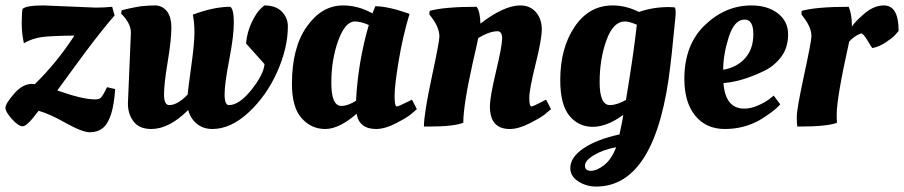

<svg xmlns="http://www.w3.org/2000/svg" viewBox="-30 -463 3329 707"><path d="M131 -443C87.7 -443 61.7 -438.7 53 -430C51 -419.3 50 -401.5 50 -376.5C50 -351.5 52.7 -327.3 58 -304C79.3 -316 101.3 -323.5 124 -326.5C146.7 -329.5 186.7 -331.3 244 -332C200.7 -265.3 152 -205.7 98 -153C95.3 -153.7 91.7 -154 87 -154C64.3 -154 42.5 -141.8 21.5 -117.5C0.5 -93.2 -10 -76 -10 -66C-10 -56 -2 -42.2 14 -24.5C30 -6.8 43.3 2 54 2C64.7 2 84 -17 112 -55C137.3 -48.3 170.5 -33.5 211.5 -10.5C252.5 12.5 282.3 24 301 24C319.7 24 335.3 19 348 9C374 -11.7 389.3 -59.7 394 -135L364 -142C354.7 -122 347 -109 341 -103C337 -99 330 -97 320 -97C288.7 -97 242.3 -108 181 -130L253 -228.5C297 -288.8 337 -340.7 373 -384L392 -406L383 -438C363.7 -436 343.3 -435 322 -435Z M441 -82C441 -56 448 -33.8 462 -15.5C476 2.8 497.7 12 527 12C571 12 616.3 -11.3 663 -58C668.3 -37.3 678.8 -20.5 694.5 -7.5C710.2 5.5 729.3 12 752 12C797.3 12 842 -8.5 886 -49.5C930 -90.5 965 -140.3 991 -199C1017 -257.7 1030 -313.3 1030 -366C1030 -386.7 1022.7 -404.7 1008 -420C993.3 -435.3 971.7 -443 943 -443L929 -430C919 -420.7 908.3 -404.3 897 -381C885.7 -357.7 878.7 -331.7 876 -303L944 -227C942 -201.7 926 -170.2 896 -132.5C866 -94.8 838.3 -76 813 -76C802.3 -76 797 -89.2 797 -115.5C797 -141.8 802.7 -184.2 814 -242.5C825.3 -300.8 831 -346.5 831 -379.5C831 -412.5 826.7 -432 818 -438C777.3 -438 731.3 -428.3 680 -409C684 -390.3 686 -368 686 -342C686 -316 682 -274.3 674 -217C666 -159.7 661.7 -125.7 661 -115C636.3 -89 613.7 -76 593 -76C580.3 -76 574 -89.2 574 -115.5C574 -141.8 578.5 -181.8 587.5 -235.5C596.5 -289.2 601 -330.5 601 -359.5C601 -388.5 595.2 -409.7 583.5 -423C571.8 -436.3 557.8 -443 541.5 -443C525.2 -443 507.7 -442 489 -440L466 -436C458.7 -434.7 452.2 -433.3 446.5 -432L431.5 -428.5C427.2 -427.5 422.7 -426.3 418 -425L416 -413C440 -389 452 -365.7 452 -343Z M1341 -414C1306.3 -433.3 1270.3 -443 1233 -443C1181 -443 1136.7 -417.2 1100 -365.5C1063.3 -313.8 1045 -243.3 1045 -154C1045 -96.7 1056.8 -54.7 1080.5 -28C1104.2 -1.3 1133.2 12 1167.5 12C1201.8 12 1240.3 -6.7 1283 -44C1289.7 -6.7 1313.7 12 1355 12C1376.3 12 1400.3 5.2 1427 -8.5C1453.7 -22.2 1471.8 -33 1481.5 -41L1505 -61L1487 -96L1475 -90C1449.7 -77.3 1435 -71 1431 -71C1425.7 -71 1423 -83.8 1423 -109.5C1423 -135.2 1428 -178.2 1438 -238.5C1448 -298.8 1461.3 -356.7 1478 -412C1425.3 -430.7 1383.3 -440 1352 -440C1346 -424 1342.3 -415.3 1341 -414ZM1227 -73C1202.3 -73 1190 -101.3 1190 -158C1190 -214.7 1198.5 -266.5 1215.5 -313.5C1232.5 -360.5 1253 -384 1277 -384C1291 -384 1308 -379.7 1328 -371C1301.3 -279 1285.7 -186 1281 -92C1261 -79.3 1243 -73 1227 -73Z M1550 3C1610.7 3 1652.7 -1.7 1676 -11C1676 -54.3 1687.7 -128.3 1711 -233C1722.3 -281.7 1729 -311.7 1731 -323C1759 -339.7 1782.7 -348 1802 -348C1813.3 -348 1819 -339 1819 -321C1819 -303 1811.5 -262.7 1796.5 -200C1781.5 -137.3 1774 -94.3 1774 -71C1774 -15.7 1798.3 12 1847 12C1868.3 12 1892.5 5.2 1919.5 -8.5C1946.5 -22.2 1965 -33 1975 -41C1985 -49 1993 -55.7 1999 -61L1981 -96L1969 -90C1945 -77.3 1931 -71 1927 -71C1921.7 -71 1919 -81.5 1919 -102.5C1919 -123.5 1926.7 -164.7 1942 -226C1957.3 -287.3 1965 -330.5 1965 -355.5C1965 -380.5 1957.8 -401.3 1943.5 -418C1929.2 -434.7 1910 -443 1886 -443C1846 -443 1797 -420.7 1739 -376C1738.3 -406 1733.7 -426.7 1725 -438C1645.7 -438 1588 -433 1552 -423L1551 -410L1560 -398C1578.7 -373.3 1588 -350 1588 -328C1588 -316 1578.5 -265.7 1559.5 -177C1540.5 -88.3 1531 -28.3 1531 3Z M2124 147C2124 134.3 2135.2 121.3 2157.5 108C2179.8 94.7 2207 85 2239 79C2227 109.7 2212 131.8 2194 145.5C2176 159.2 2159.8 166 2145.5 166C2131.2 166 2124 159.7 2124 147ZM2454 -436 2433 -437C2393.7 -437 2357 -431 2323 -419C2291 -435 2258.7 -443 2226 -443C2168 -443 2121.3 -416.8 2086 -364.5C2050.7 -312.2 2033 -246.7 2033 -168C2033 -108 2044.2 -64.3 2066.5 -37C2088.8 -9.7 2117.5 4 2152.5 4C2187.5 4 2225 -10.7 2265 -40C2263.7 -28.7 2261 -14 2257 4C2253 22 2251 31.3 2251 32C2195.7 44 2151.7 61 2119 83C2086.3 105 2070 129.3 2070 156C2070 176 2079.8 192.3 2099.5 205C2119.2 217.7 2141 224 2165 224C2313.7 224 2405 74 2439 -226C2442.3 -252.7 2445.7 -284 2449 -320C2452.3 -356 2454.7 -379.2 2456 -389.5C2457.3 -399.8 2458 -409.5 2458 -418.5C2458 -427.5 2456.7 -433.3 2454 -436ZM2271 -384C2281.7 -384 2296.3 -380 2315 -372C2307 -299.3 2293.7 -207 2275 -95C2252.3 -82.3 2232.7 -76 2216 -76C2190.7 -76 2178 -104.2 2178 -160.5C2178 -216.8 2186.3 -268.2 2203 -314.5C2219.7 -360.8 2242.3 -384 2271 -384Z M2490 -173C2490 -115 2503.3 -69.7 2530 -37C2556.7 -4.3 2593 12 2639 12C2685 12 2727.3 1.3 2766 -20C2780 -28 2795 -38 2811 -50C2827 -62 2837.7 -71.7 2843 -79L2819 -111L2804 -99C2794 -91 2780 -83 2762 -75C2744 -67 2727 -63 2711 -63C2664.3 -63 2638.7 -94.3 2634 -157L2658 -160C2697.3 -166 2740.7 -180.7 2788 -204C2811.3 -216 2831.2 -233 2847.5 -255C2863.8 -277 2872 -304.2 2872 -336.5C2872 -368.8 2859.3 -394.7 2834 -414C2808.7 -433.3 2776.3 -443 2737 -443C2673 -443 2615.8 -418.8 2565.5 -370.5C2515.2 -322.2 2490 -256.3 2490 -173ZM2714 -249C2694 -226.3 2667 -212 2633 -206C2633 -243.3 2639.8 -283.5 2653.5 -326.5C2667.2 -369.5 2686.7 -391 2712 -391C2733.3 -391 2744 -373 2744 -337C2744 -301 2734 -271.7 2714 -249Z M2913 3C2982.3 3 3028.7 -1.7 3052 -11C3051.3 -17 3051 -27.3 3051 -42C3051 -82.7 3066.3 -172 3097 -310C3109.7 -324 3124.3 -334 3141 -340C3146.3 -340 3154.3 -331 3165 -313C3175.7 -295 3181.3 -286 3182 -286C3198 -288.7 3214.5 -295.7 3231.5 -307C3248.5 -318.3 3259.8 -327.2 3265.5 -333.5L3279 -349C3279 -411.7 3261 -443 3225 -443C3200.3 -443 3176.3 -433 3153 -413C3129.7 -393 3114.3 -377 3107 -365C3107 -396.3 3103 -420.7 3095 -438C3015.7 -438 2958 -433 2922 -423L2921 -410L2930 -398C2948.7 -373.3 2958 -350.7 2958 -330C2958 -318 2949 -270.3 2931 -187C2913 -103.7 2904 -52.5 2904 -33.5C2904 -14.5 2904.7 -2.3 2906 3Z"/></svg>

Font: Oleo Script
Style: Regular
Weight: 400
Designer: Soytutype
Foundry: Soytutype
Version: Version 1.002